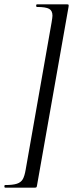

<svg xmlns="http://www.w3.org/2000/svg" viewBox="-47 -745 336 882"><path d="M268 -714 123 107Q122 114 120 115.5Q118 117 113 117H-23Q-27 117 -27 111Q-27 105 -23 105Q12 105 30.5 99Q49 93 57.5 78.5Q66 64 71 34L190 -642Q194 -666 194 -673Q194 -696 178.5 -704.5Q163 -713 123 -713Q119 -713 119 -719Q119 -725 123 -725H262Q267 -725 268 -723Q269 -721 268 -714Z"/></svg>

Font: Cormorant Infant Medium
Style: Italic
Weight: 500
Italic angle: -10°
Designer: Christian Thalmann (Catharsis Fonts)
Foundry: Catharsis Fonts
Version: Version 4.000